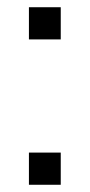

<svg xmlns="http://www.w3.org/2000/svg" viewBox="-20 -511 248 531"><path d="M60 0V-89H148V0ZM60 -402V-491H148V-402Z"/></svg>

Font: Special Gothic
Style: Regular
Weight: 400
Designer: Alistair McCready
Foundry: Monolith
Version: Version 1.010; ttfautohint (v1.8.4.7-5d5b)